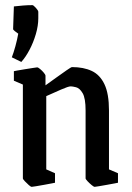

<svg xmlns="http://www.w3.org/2000/svg" viewBox="-20 -718 514 747"><path d="M103 9Q100 9 92 2Q84 -5 76.5 -13Q69 -21 69 -24V-389L34 -404V-441Q34 -441 46.5 -443.5Q59 -446 76 -448.5Q93 -451 107.5 -453.5Q122 -456 125 -456Q128 -456 136 -449.5Q144 -443 150.5 -435Q157 -427 157 -424V-386Q175 -399 198 -415.5Q221 -432 239 -444.5Q257 -457 260 -457Q305 -457 337 -442Q369 -427 386.5 -390Q404 -353 404 -288V-59L439 -44V-7Q439 -7 426.5 -4.5Q414 -2 396.5 1Q379 4 365 6.5Q351 9 348 9Q345 9 336.5 2Q328 -5 320.5 -13Q313 -21 313 -24V-288Q313 -336 301.5 -355.5Q290 -375 276 -378.5Q262 -382 255 -382Q246 -382 217.5 -369.5Q189 -357 160 -344V-59L194 -44V-7Q194 -7 181.5 -4.5Q169 -2 152 1Q135 4 120.5 6.5Q106 9 103 9ZM63 -477 26 -495Q33 -513 40 -538.5Q47 -564 51 -587Q44 -592 37.5 -597Q31 -602 31 -605L34 -693Q52 -695 69.5 -696.5Q87 -698 106 -698Q110 -698 119.5 -687.5Q129 -677 129 -672V-647Q129 -618 119.5 -585.5Q110 -553 95 -524.5Q80 -496 63 -477Z"/></svg>

Font: Grenze Gotisch
Style: Regular
Weight: 400
Designer: Renata Polastri
Foundry: Omnibus-Type
Version: Version 1.001